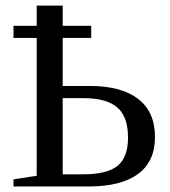

<svg xmlns="http://www.w3.org/2000/svg" viewBox="-20 -675 614 695"><path d="M541 -179.2Q541 -90.3 479.7 -45.2Q418.5 0 300.3 0H28.8V-25.9L112.8 -38.6V-537.6H28.8V-581.5H112.8V-654.8H207V-581.5H310.1V-537.6H207V-363.8H305.2Q419.4 -363.8 480.2 -316.9Q541 -270 541 -179.2ZM443.4 -177.2Q443.4 -252.9 404.1 -286.4Q364.7 -319.8 282.2 -319.8H207V-43.9H279.3Q367.7 -43.9 405.5 -74.7Q443.4 -105.5 443.4 -177.2Z"/></svg>

Font: Times New Roman
Style: Regular
Weight: 400
Designer: Steve Matteson
Foundry: Ascender Corporation
Version: Version 2.00.3